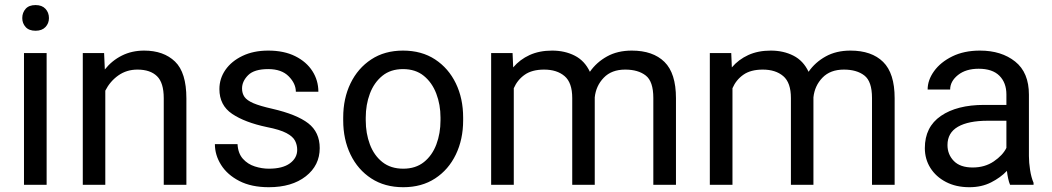

<svg xmlns="http://www.w3.org/2000/svg" viewBox="-20 -741 4220 770"><path d="M69.3 -668.5Q69.3 -690.4 82.8 -705.6Q96.2 -720.7 122.6 -720.7Q148.4 -720.7 162.4 -705.6Q176.3 -690.4 176.3 -668.5Q176.3 -647.5 162.4 -632.6Q148.4 -617.7 122.6 -617.7Q96.2 -617.7 82.8 -632.6Q69.3 -647.5 69.3 -668.5ZM167 -528.3V0H76.2V-528.3Z M531.2 -461.9Q487.8 -461.9 454.6 -438.5Q421.4 -415 402.3 -377.4V0H312V-528.3H397.5L400.4 -462.4Q428.7 -498 468.8 -518.1Q508.8 -538.1 558.1 -538.1Q636.2 -538.1 681.9 -494.1Q727.5 -450.2 727.5 -346.2V0H636.7V-347.2Q636.7 -409.2 609.6 -435.5Q582.5 -461.9 531.2 -461.9Z M1171.9 -140.1Q1171.9 -159.7 1163.3 -176.5Q1154.8 -193.4 1128.7 -207.3Q1102.5 -221.2 1050.3 -231.4Q961.9 -250 910.9 -284.4Q859.9 -318.8 859.9 -383.8Q859.9 -425.8 884 -460.7Q908.2 -495.6 952.4 -516.8Q996.6 -538.1 1055.7 -538.1Q1119.1 -538.1 1164.1 -515.6Q1209 -493.2 1232.9 -455.8Q1256.8 -418.5 1256.8 -373H1166.5Q1166.5 -405.8 1137.9 -434.8Q1109.4 -463.9 1055.7 -463.9Q999.5 -463.9 975.1 -439.5Q950.7 -415 950.7 -386.2Q950.7 -366.7 960.4 -352.5Q970.2 -338.4 996.3 -327.1Q1022.5 -315.9 1072.3 -304.7Q1169.9 -282.2 1216.1 -246.6Q1262.2 -210.9 1262.2 -147Q1262.2 -77.6 1206.3 -33.9Q1150.4 9.8 1058.1 9.8Q988.3 9.8 939.9 -15.1Q891.6 -40 866.7 -79.6Q841.8 -119.1 841.8 -163.1H932.6Q934.6 -126 954.1 -104.2Q973.6 -82.5 1002 -73.5Q1030.3 -64.5 1058.1 -64.5Q1113.3 -64.5 1142.6 -85.9Q1171.9 -107.4 1171.9 -140.1Z M1356.4 -258.3V-269.5Q1356.4 -346.2 1385.7 -406.7Q1415 -467.3 1468.8 -502.7Q1522.5 -538.1 1596.2 -538.1Q1670.9 -538.1 1724.9 -502.7Q1778.8 -467.3 1808.1 -406.7Q1837.4 -346.2 1837.4 -269.5V-258.3Q1837.4 -182.1 1808.1 -121.3Q1778.8 -60.5 1725.1 -25.4Q1671.4 9.8 1597.2 9.8Q1522.9 9.8 1469 -25.4Q1415 -60.5 1385.7 -121.3Q1356.4 -182.1 1356.4 -258.3ZM1446.8 -269.5V-258.3Q1446.8 -206.1 1463.4 -161.9Q1480 -117.7 1513.4 -91.1Q1546.9 -64.5 1597.2 -64.5Q1647 -64.5 1680.2 -91.1Q1713.4 -117.7 1730 -161.9Q1746.6 -206.1 1746.6 -258.3V-269.5Q1746.6 -321.3 1729.7 -365.5Q1712.9 -409.7 1679.7 -436.8Q1646.5 -463.9 1596.2 -463.9Q1546.4 -463.9 1513.2 -436.8Q1480 -409.7 1463.4 -365.5Q1446.8 -321.3 1446.8 -269.5Z M2162.1 -461.9Q2113.8 -461.9 2084.5 -441.4Q2055.2 -420.9 2040.5 -387.2V0H1949.7V-528.3H2035.6L2038.1 -470.7Q2064.9 -502.4 2104 -520.3Q2143.1 -538.1 2194.3 -538.1Q2245.1 -538.1 2284.9 -517.8Q2324.7 -497.6 2345.7 -453.1Q2372.1 -491.2 2414.3 -514.6Q2456.5 -538.1 2513.7 -538.1Q2598.6 -538.1 2644.8 -492.7Q2690.9 -447.3 2690.9 -347.2V0H2600.1V-348.1Q2600.1 -414.6 2569.6 -438.2Q2539.1 -461.9 2487.3 -461.9Q2432.6 -461.9 2401.4 -429.4Q2370.1 -397 2365.2 -350.6V0H2274.9V-347.7Q2274.9 -409.7 2244.1 -435.8Q2213.4 -461.9 2162.1 -461.9Z M3039.1 -461.9Q2990.7 -461.9 2961.4 -441.4Q2932.1 -420.9 2917.5 -387.2V0H2826.7V-528.3H2912.6L2915 -470.7Q2941.9 -502.4 2981 -520.3Q3020 -538.1 3071.3 -538.1Q3122.1 -538.1 3161.9 -517.8Q3201.7 -497.6 3222.7 -453.1Q3249 -491.2 3291.3 -514.6Q3333.5 -538.1 3390.6 -538.1Q3475.6 -538.1 3521.7 -492.7Q3567.9 -447.3 3567.9 -347.2V0H3477.1V-348.1Q3477.1 -414.6 3446.5 -438.2Q3416 -461.9 3364.3 -461.9Q3309.6 -461.9 3278.3 -429.4Q3247.1 -397 3242.2 -350.6V0H3151.9V-347.7Q3151.9 -409.7 3121.1 -435.8Q3090.3 -461.9 3039.1 -461.9Z M4030.8 0Q4026.4 -9.8 4023.2 -24.7Q4020 -39.6 4018.1 -55.7Q3992.7 -28.8 3954.6 -9.5Q3916.5 9.8 3867.7 9.8Q3814 9.8 3773.7 -11.2Q3733.4 -32.2 3711.2 -67.6Q3689 -103 3689 -147Q3689 -231.9 3753.4 -276.1Q3817.9 -320.3 3926.8 -320.3H4016.1V-362.3Q4016.1 -409.2 3988 -437.3Q3960 -465.3 3904.8 -465.3Q3853.5 -465.3 3822 -440.2Q3790.5 -415 3790.5 -381.8H3700.2Q3700.2 -419.9 3726.1 -455.8Q3752 -491.7 3799.1 -514.9Q3846.2 -538.1 3910.2 -538.1Q3996.1 -538.1 4051.3 -494.1Q4106.4 -450.2 4106.4 -361.3V-115.2Q4106.4 -88.9 4111.1 -59.1Q4115.7 -29.3 4125 -7.8V0ZM3880.9 -69.3Q3929.7 -69.3 3965.6 -93.8Q4001.5 -118.2 4016.1 -147.9V-256.8H3941.4Q3863.8 -256.8 3821.8 -232.7Q3779.8 -208.5 3779.8 -159.2Q3779.8 -121.6 3805.2 -95.5Q3830.6 -69.3 3880.9 -69.3Z"/></svg>

Font: Vazirmatn UI
Style: Regular
Weight: 400
Designer: Saber Rastikerdar
Foundry: Saber Rastikerdar
Version: Version 33.003